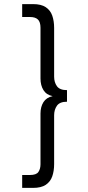

<svg xmlns="http://www.w3.org/2000/svg" viewBox="-20 -708 428 936"><path d="M306.6 -268.6Q271.4 -268.6 257.7 -287.6Q243.9 -306.6 243.9 -334.1V-571.6Q243.9 -605.4 234.8 -631.7Q225.6 -658 203.1 -673Q180.6 -688 141 -688H88.1V-625.1H125.9Q152.5 -625.1 164.9 -612.8Q177.4 -600.5 177.4 -572.9V-325.5Q177.4 -291.9 191.9 -268.6Q206.4 -245.4 236.6 -239.3Q206 -232.8 191.7 -209.9Q177.4 -186.9 177.4 -154.5V92.9Q177.4 115.5 167.2 130.3Q157.1 145.1 125.9 145.1H88.1V208H141Q180.6 208 203.1 193Q225.6 178 234.8 151.6Q243.9 125.3 243.9 91.6V-145.9Q243.9 -173.4 257.7 -192.8Q271.4 -212.1 306.6 -212.1Z"/></svg>

Font: League Spartan Extralight
Style: Regular
Weight: 200
Foundry: The League of Moveable Type
Version: Version 2.300; ttfautohint (v1.8.3)